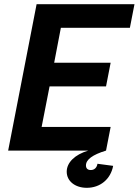

<svg xmlns="http://www.w3.org/2000/svg" viewBox="-20 -720 663 918"><path d="M19 0H402C338 19 299 57 299 101C299 146 339 178 395 178C459 178 509 137 521 73L446 63C443 82 431 93 414 93C399 93 391 85 391 71C391 43 422 20 487 0L509 -113H179L217 -307H487L509 -420H239L271 -587H601L623 -700H155Z"/></svg>

Font: Uncut Sans
Style: Bold Italic
Weight: 700
Italic angle: -11°
Designer: Kasper Nordkvist
Foundry: UNCUT.wtf
Version: Version 1.304;Glyphs 3.2 (3246)